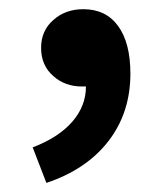

<svg xmlns="http://www.w3.org/2000/svg" viewBox="-20 -194 357 422"><path d="M82 208 51.8 129.9Q108.4 108.4 138.7 73.7Q168.9 39.1 168.9 -3.9Q165 -3.9 160.2 -3.9Q123 -3.9 97.7 -26.4Q70.3 -49.8 70.3 -88.9Q70.3 -127 97.7 -150.4Q124 -173.8 163.1 -173.8Q212.9 -173.8 239.7 -136.7Q266.6 -99.6 266.6 -32.2Q266.6 53.7 218.3 116.2Q169.9 178.7 82 208Z"/></svg>

Font: Bpmf GenYo Gothic B
Style: B
Weight: 700
Foundry: But Ko
Version: Version 1.320